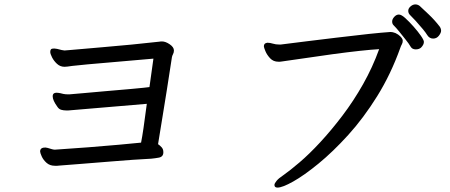

<svg xmlns="http://www.w3.org/2000/svg" viewBox="-20 -815 2040 871"><path d="M646 -344 291 -314Q291 -314 290 -314H279Q268 -314 257.5 -317Q247 -320 240 -331Q219 -360 219 -378Q219 -390 228 -393Q238 -397 267 -389Q277 -387 288 -387H295Q323 -389 364.5 -393Q406 -397 454 -401Q505 -405 575.5 -411.5Q646 -418 658 -420L676 -549Q669 -549 377 -523Q327 -518 308 -516Q282 -512 273 -512Q253 -512 238.5 -525.5Q224 -539 216 -555Q208 -571 208 -579Q208 -592 216 -594Q220 -595 226 -595Q235 -595 260 -588Q270 -586 273 -586Q276 -586 278.5 -586.5Q281 -587 297 -588Q313 -589 355 -593Q397 -597 447 -601Q579 -612 703 -626Q706 -627 710 -627H715Q731 -627 750 -614Q769 -601 769 -586Q769 -577 765 -569.5Q761 -562 760 -556Q735 -392 718 -290Q701 -188 697 -161Q706 -155 713.5 -146.5Q721 -138 721 -125V-124Q721 -104 701 -100Q685 -97 665 -95H664Q586 -91 490.5 -83Q395 -75 341 -71Q287 -67 251 -64Q245 -63 240 -63H229Q206 -63 191 -76.5Q176 -90 169 -106Q162 -122 162 -128Q162 -142 176 -145Q187 -147 196 -144Q220 -136 229 -136Q232 -136 235 -136.5Q238 -137 257 -138Q275 -139 383 -147Q534 -159 620 -168Q625 -193 631 -234Z M1975 -694Q1981 -685 1981 -675.5Q1981 -666 1971 -653Q1961 -640 1945 -640Q1928 -640 1918 -656Q1906 -676 1866 -720Q1853 -734 1840 -747Q1832 -755 1832 -766Q1832 -777 1842.5 -786Q1853 -795 1864 -795Q1875 -795 1884 -788Q1898 -775 1925 -749.5Q1952 -724 1975 -694ZM1890 -599Q1881 -591 1866 -591Q1850 -591 1843 -603Q1835 -617 1820 -635.5Q1805 -654 1790 -673Q1777 -689 1765 -701Q1759 -707 1759 -717.5Q1759 -728 1768.5 -738.5Q1778 -749 1789.5 -749Q1801 -749 1819 -732.5Q1837 -716 1856.5 -694Q1876 -672 1889.5 -652.5Q1903 -633 1903 -625Q1903 -612 1890 -599ZM1250 -535H1243Q1220 -535 1205.5 -550.5Q1191 -566 1184 -583Q1177 -600 1177 -605Q1177 -619 1192 -621H1195Q1205 -621 1218 -617Q1231 -613 1246 -613H1254Q1304 -619 1369.5 -627.5Q1435 -636 1505 -644Q1677 -665 1752 -670Q1761 -670 1774 -665Q1787 -659 1796 -650Q1807 -639 1807 -630Q1807 -621 1803 -614Q1799 -607 1796 -598Q1753 -478 1691 -378.5Q1629 -279 1559.5 -202.5Q1490 -126 1424.5 -72.5Q1359 -19 1310 8.5Q1261 36 1239 36Q1225 36 1225 24Q1225 17 1235 5Q1245 -7 1265 -20Q1295 -41 1339 -78.5Q1383 -116 1433 -170Q1483 -224 1533.5 -290.5Q1584 -357 1627 -433Q1670 -509 1700 -592Q1629 -588 1488 -569Q1426 -560 1258 -536Q1254 -535 1250 -535Z"/></svg>

Font: Moon Stars Kai
Style: Bold
Weight: 700
Designer: GuiWonder
Version: Version 1.101